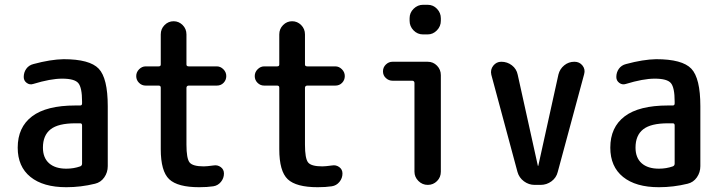

<svg xmlns="http://www.w3.org/2000/svg" viewBox="-20 -780 3040 810"><path d="M297.9 -259.8Q225.6 -259.8 193.4 -234.4Q161.1 -209 161.1 -157.2Q161.1 -114.3 187 -91.3Q212.9 -68.4 259.8 -68.4Q291 -68.4 318.4 -78.1Q326.2 -81.1 326.2 -89.8V-251Q326.2 -259.8 318.4 -259.8ZM259.8 9.8Q162.1 9.8 108.4 -33.7Q54.7 -77.1 54.7 -157.2Q54.7 -243.2 115.2 -289.1Q175.8 -335 297.9 -335H318.4Q326.2 -335 326.2 -343.8V-351.6Q326.2 -410.2 310.5 -429.2Q294.9 -448.2 242.2 -448.2Q193.4 -448.2 120.1 -425.8Q105.5 -420.9 92.8 -430.2Q80.1 -439.5 80.1 -455.1Q80.1 -474.6 90.8 -489.7Q101.6 -504.9 121.1 -509.8Q193.4 -529.3 248 -530.3Q358.4 -530.3 396.5 -490.2Q434.6 -450.2 434.6 -332V-79.1Q434.6 -52.7 419.9 -31.7Q405.3 -10.7 380.9 -4.9Q321.3 9.8 259.8 9.8Z M594.7 -418.9Q578.1 -418.9 566.4 -430.7Q554.7 -442.4 554.7 -459Q554.7 -475.6 566.9 -487.8Q579.1 -500 594.7 -500H649.4Q658.2 -500 658.2 -507.8V-634.8Q658.2 -658.2 674.3 -674.3Q690.4 -690.4 712.4 -690.4Q734.4 -690.4 750.5 -674.3Q766.6 -658.2 766.6 -634.8V-507.8Q766.6 -500 776.4 -500H894.5Q910.2 -500 922.4 -487.8Q934.6 -475.6 934.6 -459Q934.6 -442.4 923.3 -430.7Q912.1 -418.9 894.5 -418.9H776.4Q767.6 -418.9 766.6 -410.2V-169.9Q766.6 -111.3 779.8 -94.7Q793 -78.1 839.8 -78.1Q852.5 -78.1 880.9 -82Q897.5 -85 911.1 -75.2Q924.8 -65.4 924.8 -47.9Q924.8 -28.3 912.1 -12.7Q899.4 2.9 879.9 5.9Q854.5 9.8 820.3 9.8Q729.5 9.8 693.8 -23.9Q658.2 -57.6 658.2 -150.4V-410.2Q658.2 -418.9 649.4 -418.9Z M1094.7 -418.9Q1078.1 -418.9 1066.4 -430.7Q1054.7 -442.4 1054.7 -459Q1054.7 -475.6 1066.9 -487.8Q1079.1 -500 1094.7 -500H1149.4Q1158.2 -500 1158.2 -507.8V-634.8Q1158.2 -658.2 1174.3 -674.3Q1190.4 -690.4 1212.4 -690.4Q1234.4 -690.4 1250.5 -674.3Q1266.6 -658.2 1266.6 -634.8V-507.8Q1266.6 -500 1276.4 -500H1394.5Q1410.2 -500 1422.4 -487.8Q1434.6 -475.6 1434.6 -459Q1434.6 -442.4 1423.3 -430.7Q1412.1 -418.9 1394.5 -418.9H1276.4Q1267.6 -418.9 1266.6 -410.2V-169.9Q1266.6 -111.3 1279.8 -94.7Q1293 -78.1 1339.8 -78.1Q1352.5 -78.1 1380.9 -82Q1397.5 -85 1411.1 -75.2Q1424.8 -65.4 1424.8 -47.9Q1424.8 -28.3 1412.1 -12.7Q1399.4 2.9 1379.9 5.9Q1354.5 9.8 1320.3 9.8Q1229.5 9.8 1193.8 -23.9Q1158.2 -57.6 1158.2 -150.4V-410.2Q1158.2 -418.9 1149.4 -418.9Z M1635.7 -439.5Q1620.1 -439.5 1607.9 -450.7Q1595.7 -461.9 1595.7 -479Q1595.7 -496.1 1607.9 -507.8Q1620.1 -519.5 1635.7 -519.5H1784.2Q1807.6 -519.5 1823.7 -502.9Q1839.8 -486.3 1839.8 -462.9V-55.7Q1839.8 -32.2 1823.7 -16.1Q1807.6 0 1784.7 0Q1761.7 0 1745.1 -16.6Q1728.5 -33.2 1728.5 -55.7V-429.7Q1728.5 -438.5 1719.7 -439.5ZM1784.2 -759.8Q1807.6 -759.8 1823.7 -742.7Q1839.8 -725.6 1839.8 -703.1V-692.4Q1839.8 -668.9 1823.2 -651.9Q1806.6 -634.8 1784.2 -634.8H1764.6Q1741.2 -634.8 1724.6 -651.9Q1708 -668.9 1708 -692.4V-703.1Q1708 -726.6 1725.1 -743.2Q1742.2 -759.8 1764.6 -759.8Z M2163.1 -54.7 2052.7 -464.8Q2047.9 -486.3 2061 -502.9Q2074.2 -519.5 2094.7 -519.5Q2120.1 -519.5 2139.6 -504.4Q2159.2 -489.3 2164.1 -464.8L2249 -81.1Q2249 -80.1 2250 -80.1Q2251 -80.1 2251 -81.1L2335.9 -465.8Q2341.8 -489.3 2360.4 -504.4Q2378.9 -519.5 2403.3 -519.5Q2424.8 -519.5 2437.5 -503.4Q2450.2 -487.3 2444.3 -466.8L2333 -54.7Q2327.1 -30.3 2306.6 -15.1Q2286.1 0 2260.7 0H2235.4Q2210.9 0 2190.4 -15.1Q2169.9 -30.3 2163.1 -54.7Z M2797.9 -259.8Q2725.6 -259.8 2693.4 -234.4Q2661.1 -209 2661.1 -157.2Q2661.1 -114.3 2687 -91.3Q2712.9 -68.4 2759.8 -68.4Q2791 -68.4 2818.4 -78.1Q2826.2 -81.1 2826.2 -89.8V-251Q2826.2 -259.8 2818.4 -259.8ZM2759.8 9.8Q2662.1 9.8 2608.4 -33.7Q2554.7 -77.1 2554.7 -157.2Q2554.7 -243.2 2615.2 -289.1Q2675.8 -335 2797.9 -335H2818.4Q2826.2 -335 2826.2 -343.8V-351.6Q2826.2 -410.2 2810.5 -429.2Q2794.9 -448.2 2742.2 -448.2Q2693.4 -448.2 2620.1 -425.8Q2605.5 -420.9 2592.8 -430.2Q2580.1 -439.5 2580.1 -455.1Q2580.1 -474.6 2590.8 -489.7Q2601.6 -504.9 2621.1 -509.8Q2693.4 -529.3 2748 -530.3Q2858.4 -530.3 2896.5 -490.2Q2934.6 -450.2 2934.6 -332V-79.1Q2934.6 -52.7 2919.9 -31.7Q2905.3 -10.7 2880.9 -4.9Q2821.3 9.8 2759.8 9.8Z"/></svg>

Font: Rounded Mgen+ 1mn medium
Style: Regular
Weight: 500
Designer: [Source Han Sans]
Ryoko NISHIZUKA  (kana & ideographs); Paul D. Hunt (Latin, Greek & Cyrillic); Wenlong ZHANG  (bopomofo
Version: Version 1.059.20150602